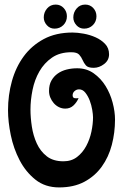

<svg xmlns="http://www.w3.org/2000/svg" viewBox="-20 -822 529 838"><path d="M297 -680Q318 -680 345.5 -675Q373 -670 397.5 -659Q422 -648 439 -630Q456 -612 456 -585Q456 -559 434.5 -542.5Q413 -526 389 -526Q364 -526 355 -536.5Q346 -547 340.5 -560Q335 -573 325.5 -583.5Q316 -594 291 -594Q241 -594 207 -570.5Q173 -547 152 -510.5Q131 -474 122 -429.5Q113 -385 113 -344Q113 -309 119 -269.5Q125 -230 140.5 -196Q156 -162 184 -140Q212 -118 257 -118Q292 -118 316.5 -137Q341 -156 356.5 -185Q372 -214 379 -247.5Q386 -281 386 -310Q386 -322 382.5 -343Q379 -364 371.5 -383.5Q364 -403 352.5 -417.5Q341 -432 325 -432Q314 -432 305.5 -424.5Q297 -417 297 -406Q297 -395 306 -393.5Q315 -392 323 -394Q315 -375 300.5 -361.5Q286 -348 265 -348Q250 -348 237 -354.5Q224 -361 214.5 -372Q205 -383 199.5 -396.5Q194 -410 194 -425Q194 -452 204.5 -470.5Q215 -489 232 -501Q249 -513 271 -518.5Q293 -524 317 -524Q358 -524 389 -502Q420 -480 440.5 -447Q461 -414 471.5 -374.5Q482 -335 482 -300Q482 -243 468 -189.5Q454 -136 424 -94.5Q394 -53 348 -28.5Q302 -4 238 -4Q177 -4 134.5 -38Q92 -72 65.5 -123Q39 -174 27 -232.5Q15 -291 15 -341Q15 -407 32 -468Q49 -529 83.5 -576Q118 -623 171 -651.5Q224 -680 297 -680ZM352 -802Q373 -802 387 -787Q401 -772 401 -751Q401 -728 385.5 -712.5Q370 -697 347 -697Q327 -697 313.5 -712Q300 -727 300 -746Q300 -768 314.5 -785Q329 -802 352 -802ZM223 -802Q244 -802 258 -787Q272 -772 272 -751Q272 -728 256.5 -712.5Q241 -697 218 -697Q198 -697 184.5 -712Q171 -727 171 -746Q171 -768 185.5 -785Q200 -802 223 -802Z"/></svg>

Font: Gloria
Style: Regular
Weight: 400
Designer: Peter Wiegel
Foundry: Peter Wiegel
Version: Version 1.000